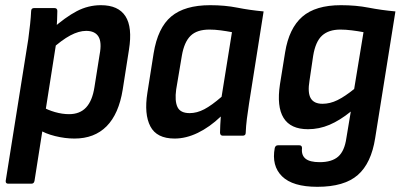

<svg xmlns="http://www.w3.org/2000/svg" viewBox="-20 -523 1556 740"><path d="M267 11Q231 11 192.5 1.5Q154 -8 130 -24L142 -112Q164 -99 192 -91Q220 -83 246 -83Q288 -83 312 -109Q336 -135 344 -187L364 -313Q373 -360 359.5 -382Q346 -404 312 -404Q284 -404 251 -386.5Q218 -369 175 -330L179 -410Q232 -457 276 -480Q320 -503 369 -503Q436 -503 463.5 -460.5Q491 -418 477 -331L453 -178Q438 -84 391 -36.5Q344 11 267 11ZM12 185Q1 185 2 174L89 -372Q93 -402 96 -429.5Q99 -457 100 -480Q100 -492 112 -492H189Q201 -492 201 -481Q201 -467 200 -445Q199 -423 197 -407V-360L113 174Q111 185 101 185Z M653 11Q584 11 559.5 -36Q535 -83 548 -165L572 -317Q588 -416 640 -459.5Q692 -503 790 -503Q847 -503 894.5 -493.5Q942 -484 996 -479L940 -125Q935 -93 931.5 -65Q928 -37 927 -11Q927 0 915 0H839Q829 0 828 -11Q828 -25 829 -41.5Q830 -58 831 -74Q788 -33 742.5 -11Q697 11 653 11ZM711 -87Q739 -87 767.5 -102Q796 -117 834 -150L874 -399Q853 -403 830.5 -406Q808 -409 787 -409Q739 -409 714.5 -385Q690 -361 681 -309L659 -178Q653 -134 664 -110.5Q675 -87 711 -87Z M1294 -503Q1352 -503 1400.5 -493.5Q1449 -484 1504 -479L1426 9Q1411 106 1359 151.5Q1307 197 1203 197Q1108 197 1067 156.5Q1026 116 1039 47Q1042 37 1051 37H1134Q1144 37 1144 48Q1141 75 1157.5 88.5Q1174 102 1212 102Q1259 102 1283.5 80.5Q1308 59 1315 9L1332 -93Q1290 -59 1250 -42Q1210 -25 1167 -25Q1100 -25 1073 -68.5Q1046 -112 1059 -198L1079 -322Q1094 -414 1145 -458.5Q1196 -503 1294 -503ZM1223 -123Q1252 -123 1280.5 -137Q1309 -151 1345 -180L1381 -399Q1360 -403 1336 -406Q1312 -409 1292 -409Q1247 -409 1221.5 -386Q1196 -363 1187 -308L1173 -213Q1165 -166 1177.5 -144.5Q1190 -123 1223 -123Z"/></svg>

Font: Sofia Sans Semi Condensed
Style: Bold Italic
Weight: 700
Italic angle: -9°
Version: Version 4.100